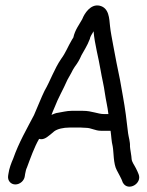

<svg xmlns="http://www.w3.org/2000/svg" viewBox="-20 -656 546 712"><path d="M76 -24C77 -28 78 -31 80 -35C93 -70 107 -110 125 -141C134 -138 144 -140 155 -148C164 -154 170 -160 181 -169C193 -178 215 -183 238 -183H280C284 -183 291 -182 298 -182C319 -182 332 -171 355 -171H390C393 -151 393 -133 398 -113C402 -91 400 -49 413 -25C420 -11 431 7 435 20C435 21 436 21 436 22C455 55 508 25 494 -10C491 -18 488 -24 484 -32C477 -46 469 -55 468 -67C468 -76 462 -106 462 -113C463 -130 457 -147 455 -162C450 -208 444 -254 436 -298C432 -318 429 -340 425 -360C416 -402 408 -444 400 -487L393 -525C391 -537 389 -548 388 -559C385 -587 385 -627 349 -635C316 -642 293 -606 285 -585C274 -565 258 -545 252 -517C252 -516 249 -513 247 -509C231 -482 224 -461 207 -438C181 -400 167 -357 145 -319C135 -299 115 -249 106 -229C80 -179 50 -128 29 -68C22 -52 14 -32 11 -10L10 -3C8 14 20 28 37 28C54 28 70 14 72 -3L73 -10C74 -16 75 -19 76 -24ZM327 -540C331 -492 346 -440 353 -396C358 -366 365 -340 369 -310C373 -282 379 -260 382 -233H366C343 -233 321 -245 288 -245H245C227 -245 210 -240 196 -238C187 -237 180 -234 171 -230C173 -236 178 -248 182 -257C197 -296 213 -321 230 -360L244 -385C248 -393 252 -401 257 -408C269 -424 275 -435 282 -451C290 -466 305 -489 312 -509C312 -510 313 -510 313 -511C314 -520 322 -531 327 -540Z"/></svg>

Font: PolanStronk
Style: BdIta
Weight: 700
Version: Version 1.0